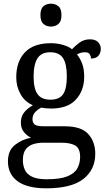

<svg xmlns="http://www.w3.org/2000/svg" viewBox="-20 -780 578 1040"><path d="M231 240Q127 240 75 201.5Q23 163 23 94Q23 35 61 5Q99 -25 148 -34Q128 -43 110.5 -63.5Q93 -84 93 -116Q93 -146 108.5 -168Q124 -190 158 -210Q115 -228 91.5 -269.5Q68 -311 68 -361Q68 -447 115 -496.5Q162 -546 256 -546Q292 -546 324 -536Q356 -526 370 -513Q384 -529 409 -548Q434 -567 467 -567Q497 -567 511.5 -551.5Q526 -536 526 -515Q526 -494 513.5 -478.5Q501 -463 473 -463Q473 -474 466.5 -485.5Q460 -497 440 -497Q417 -497 397 -485Q414 -464 425 -435.5Q436 -407 436 -364Q436 -290 391.5 -241Q347 -192 256 -192Q244 -192 228.5 -193.5Q213 -195 203 -197Q184 -187 170 -172Q156 -157 156 -134Q156 -116 167.5 -106Q179 -96 218 -96H331Q420 -96 458 -54Q496 -12 496 53Q496 139 431.5 189.5Q367 240 231 240ZM253 -240Q302 -240 322 -270Q342 -300 342 -365Q342 -433 321.5 -465Q301 -497 252 -497Q204 -497 183 -464Q162 -431 162 -364Q162 -300 183.5 -270Q205 -240 253 -240ZM233 191Q305 191 344 175.5Q383 160 398.5 132.5Q414 105 414 70Q414 24 388 8.5Q362 -7 312 -7H214Q186 -7 161 0.5Q136 8 120 28Q104 48 104 88Q104 117 115 140.5Q126 164 154 177.5Q182 191 233 191ZM256 -636Q232 -636 215.5 -650Q199 -664 199 -698Q199 -733 215.5 -746.5Q232 -760 256 -760Q279 -760 296 -746.5Q313 -733 313 -698Q313 -664 296 -650Q279 -636 256 -636Z"/></svg>

Font: NotoSerif-Regular
Style: Regular
Weight: 400
Designer: Monotype Design Team
Foundry: Monotype Imaging Inc.
Version: Version 2.007; ttfautohint (v1.8) -l 8 -r 50 -G 200 -x 14 -D